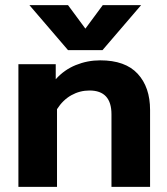

<svg xmlns="http://www.w3.org/2000/svg" viewBox="-20 -731 655 751"><path d="M95 -711H246L314 -619L382 -711H532L381 -535H246ZM52 -480H198V-421Q231 -458 276.5 -476.5Q322 -495 372 -495Q470 -495 518.5 -442.5Q567 -390 567 -301V0H416V-284Q416 -377 330 -377Q292 -377 259 -358.5Q226 -340 203 -304V0H52Z"/></svg>

Font: Prompt SemiBold
Style: Regular
Weight: 600
Designer: Katatrad Team
Foundry: CadsonDemak
Version: Version 1.000